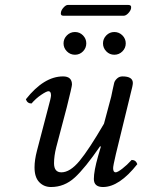

<svg xmlns="http://www.w3.org/2000/svg" viewBox="-20 -749 577 779"><path d="M251.5 -540.5Q237.8 -554.2 237.8 -573Q237.8 -591.8 251.5 -605.5Q265.1 -619.1 284.2 -619.1Q303.2 -619.1 316.7 -605.5Q330.1 -591.8 330.1 -573Q330.1 -554.2 316.7 -540.5Q303.2 -526.9 284.2 -526.9Q265.1 -526.9 251.5 -540.5ZM411.4 -540.5Q397.9 -554.2 397.9 -573Q397.9 -591.8 411.4 -605.5Q424.8 -619.1 443.8 -619.1Q462.9 -619.1 476.6 -605.5Q490.2 -591.8 490.2 -573Q490.2 -554.2 476.6 -540.5Q462.9 -526.9 443.8 -526.9Q424.8 -526.9 411.4 -540.5ZM505.9 -352.1 450.2 -124Q439 -76.2 439 -66.9Q439 -49.8 449.2 -49.8Q457 -49.8 476.1 -64.5Q495.1 -79.1 514.2 -100.1Q531.2 -100.1 537.1 -83Q463.9 9.8 397.9 9.8Q360.8 9.8 360.8 -22.9Q360.8 -55.2 377.9 -115.2L389.2 -153.8L386.2 -155.8Q325.2 -66.9 283.2 -28.6Q241.2 9.8 187 9.8Q158.2 9.8 139.2 -10Q120.1 -29.8 120.1 -69.8Q120.1 -99.6 129.9 -137.2L173.8 -305.2Q187 -353 187 -361.8Q187 -378.9 176.8 -378.9Q168.9 -378.9 147.5 -364.5Q126 -350.1 107.9 -329.1Q90.8 -329.1 85 -346.2Q158.2 -439 235.8 -439Q272 -439 272 -405.8Q272 -397.9 251 -314L208 -150.9Q199.2 -115.7 199.2 -86.9Q199.2 -49.8 229 -49.8Q264.2 -49.8 302.5 -95.9Q340.8 -142.1 401.9 -247.1L431.2 -356.9Q433.1 -364.7 437 -384.8Q440.9 -404.8 443.4 -413.3Q445.8 -421.9 454.8 -430.4Q463.9 -439 477.1 -439Q519 -439 519 -412.1Q519 -407.2 516.6 -396Q514.2 -384.8 510.5 -371.3Q506.8 -357.9 505.9 -352.1ZM481.4 -685.1H237.3Q224.1 -685.1 227.5 -700.2Q229.5 -709.5 238.5 -719.2Q247.6 -729 255.4 -729H500.5Q514.6 -729 511.7 -714.8Q509.8 -705.1 500.2 -695.1Q490.7 -685.1 481.4 -685.1Z"/></svg>

Font: Linux Libertine
Style: Italic
Weight: 400
Italic angle: -12°
Designer: Philipp H. Poll
Foundry: Philipp H. Poll
Version: Version 5.1.6 ; ttfautohint (v0.9)